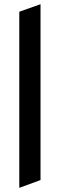

<svg xmlns="http://www.w3.org/2000/svg" viewBox="-20 -755 285 914"><path d="M172.9 102.1 71.8 139.2V-699.2L172.9 -734.9Z"/></svg>

Font: Redressed
Style: Regular
Weight: 400
Designer: Astigmatic (AOETI)
Foundry: Astigmatic (AOETI)
Version: Version 1.001